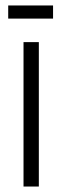

<svg xmlns="http://www.w3.org/2000/svg" viewBox="-20 -682 228 702"><path d="M66 0V-528H122V0ZM10 -614V-662H174V-614Z"/></svg>

Font: Bricolage Grotesque 24pt Condensed ExtraLight
Style: Regular
Weight: 250
Width: 3
Designer: Mathieu Triay
Foundry: Atelier Triay
Version: Version 1.001;gftools[0.9.33.dev8+g029e19f]